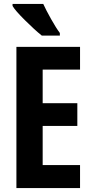

<svg xmlns="http://www.w3.org/2000/svg" viewBox="-20 -951 466 971"><path d="M384.8 0H63V-713.9H384.8V-599.1H195.8V-429.2H371.1V-314H195.8V-116.2H384.8ZM191.4 -771Q154.8 -800.3 105.5 -849.4Q56.2 -898.4 43.5 -920.9V-931.2H198.7Q211.9 -901.9 238 -855.2Q264.2 -808.6 282.7 -784.2V-771Z"/></svg>

Font: TypoPRO Open Sans Condensed
Style: Bold
Weight: 700
Width: 3
Foundry: Ascender Corporation
Version: Version 1.11